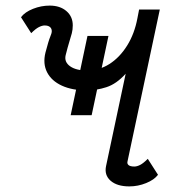

<svg xmlns="http://www.w3.org/2000/svg" viewBox="-20 -652 640 686"><path d="M307.5 -240.5H232.5L292.5 -523.5H367.5ZM442 14Q398.5 14 375.2 -6.2Q352 -26.5 359 -59L429 -388.5Q396 -352 360.2 -340.5Q324.5 -329 290.5 -329Q238 -329 201 -346Q164 -363 148.2 -393.8Q132.5 -424.5 142.5 -464.5Q153.5 -506.5 159.2 -520Q165 -533.5 165 -540.5Q165 -550 158.5 -555.5Q152 -561 139.5 -561Q130.5 -561 119 -555.2Q107.5 -549.5 91.5 -533.5L55 -590.5Q69 -609 98 -620.5Q127 -632 157.5 -632Q194.5 -632 217.2 -612.5Q240 -593 240 -561.5Q240 -546 236.5 -532.8Q233 -519.5 227.5 -502Q222 -484.5 214.5 -454.5Q209 -430.5 230.5 -415.2Q252 -400 291.5 -400Q334 -400 370.8 -423.2Q407.5 -446.5 434 -488.8Q460.5 -531 471 -587L477 -618H551L435.5 -75Q433.5 -67 439.5 -62Q445.5 -57 460 -57Q469.5 -57 480.8 -62.8Q492 -68.5 508 -84.5L544.5 -27.5Q531 -9.5 502 2.2Q473 14 442 14Z"/></svg>

Font: Victor Mono Thin
Style: Italic
Weight: 100
Italic angle: -12°
Monospace: yes
Designer: Rune Bjørnerås
Version: Version 1.561;gftools[0.9.30]